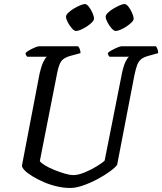

<svg xmlns="http://www.w3.org/2000/svg" viewBox="-20 -934 806 954"><path d="M329 0Q296 0 262 -8Q228 -16 197 -29.5Q166 -43 141.5 -58Q117 -73 103 -87Q89 -101 89 -111L177 -570Q185 -605 195.5 -626.5Q206 -648 213 -652H115Q113 -654 110 -659Q107 -664 107 -671Q114 -678 127.5 -685.5Q141 -693 154.5 -698.5Q168 -704 174 -704H368Q372 -700 376 -691Q380 -682 380 -670L332 -657Q301 -649 287 -633Q273 -617 264 -571L178 -134Q183 -125 202.5 -113Q222 -101 249 -90Q276 -79 301.5 -71.5Q327 -64 344 -64Q368 -64 400 -77Q432 -90 460.5 -107.5Q489 -125 500 -136L586 -570Q594 -608 604 -628Q614 -648 621 -652H524Q522 -654 519 -659Q516 -664 516 -671Q523 -678 537 -685.5Q551 -693 564.5 -698.5Q578 -704 583 -704H755Q758 -700 762 -691Q766 -682 766 -670L716 -656Q694 -650 681.5 -640Q669 -630 662 -612Q655 -594 648 -561L562 -115Q553 -102 526.5 -82.5Q500 -63 464.5 -44Q429 -25 393 -12.5Q357 0 329 0ZM555 -780Q546 -780 534.5 -793Q523 -806 514 -823Q505 -840 505 -851Q505 -860 516.5 -871Q528 -882 544 -891.5Q560 -901 575 -907.5Q590 -914 598 -914Q608 -914 618.5 -900.5Q629 -887 636.5 -869.5Q644 -852 644 -841Q644 -833 633.5 -822.5Q623 -812 608.5 -802.5Q594 -793 579 -786.5Q564 -780 555 -780ZM358 -780Q349 -780 337.5 -793Q326 -806 317 -823Q308 -840 308 -851Q308 -860 319.5 -871Q331 -882 347 -891.5Q363 -901 378.5 -907.5Q394 -914 402 -914Q411 -914 421.5 -900.5Q432 -887 439.5 -870Q447 -853 447 -841Q447 -833 436.5 -822.5Q426 -812 411.5 -802.5Q397 -793 382 -786.5Q367 -780 358 -780Z"/></svg>

Font: Texturina Medium
Style: Italic
Weight: 500
Italic angle: -11°
Designer: Guillermo Torres Carreño
Foundry: Omnibus-Type
Version: Version 1.002